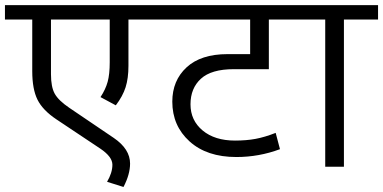

<svg xmlns="http://www.w3.org/2000/svg" viewBox="-35 -667 1532 768"><path d="M366.5 -72.3 190.6 -189.6Q136 -226 115 -268.2Q94 -310.4 94 -382.2V-589H-15.2V-646.6H602.1V-589H478.8V-403.9Q478.8 -353.9 467.4 -318Q456 -282.1 428.2 -245.7L367 -278.6Q387.3 -309.4 395.6 -339.7Q403.9 -370.1 403.9 -417.6V-589H168.9V-370.1Q168.9 -319 184 -292Q199.2 -264.9 241.7 -236.1L420.1 -115.3Q485.3 -70.8 485.3 -12.6Q485.3 30.3 459 80.9L393.3 60.2Q414.6 23.8 414.6 -8.1Q414.6 -39.9 366.5 -72.3Z M910.5 -38.9Q792.2 -38.9 723.2 -101.4Q654.2 -163.8 654.2 -260.4Q654.2 -344.8 711.3 -397.6Q768.5 -450.5 875.1 -450.5H965.6V-589H571.8V-646.6H1176.9V-589H1040.4V-390.3H900.4Q810.4 -390.3 768.7 -352.1Q727 -314 727 -249.7Q727 -185.5 775.5 -145.1Q824.1 -104.7 905 -104.7Q950.5 -104.7 987.1 -111.5Q1023.8 -118.3 1067.7 -135.5L1084.9 -70.3Q1001 -38.9 910.5 -38.9Z M1265.9 0V-589H1146.6V-646.6H1477.2V-589H1340.7V0Z"/></svg>

Font: KhulaRegular
Style: Regular
Weight: 400
Designer: Erin McLaughlin, Steve Matteson
Version: Version 1.001;PS 1.0;hotconv 1.0.72;makeotf.lib2.5.5900; ttf